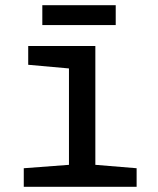

<svg xmlns="http://www.w3.org/2000/svg" viewBox="-20 -715 603 735"><path d="M142 -619H423V-695H142ZM71 0H503V-71L345 -84V-539H88V-467L244 -453V-84L71 -71Z"/></svg>

Font: Noto Sans Mono SemiCondensed Medium
Style: Regular
Weight: 500
Width: 4
Designer: Monotype Design Team
Foundry: Monotype Imaging Inc.
Version: Version 2.014